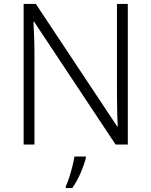

<svg xmlns="http://www.w3.org/2000/svg" viewBox="-20 -734 769 975"><path d="M629 0H567L153 -624H150Q152 -585 153.5 -541.5Q155 -498 155 -451V0H100V-714H162L575 -92H578Q576 -123 575 -171Q574 -219 574 -261V-714H629ZM416 68Q408 101 389.5 144Q371 187 347 221H314V212Q322 196 331 168.5Q340 141 347.5 111.5Q355 82 358 61H416Z"/></svg>

Font: Noto Sans Light
Style: Regular
Weight: 300
Designer: Monotype Design Team
Foundry: Monotype Imaging Inc.
Version: Version 2.007